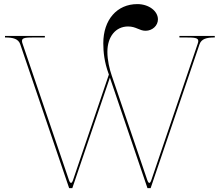

<svg xmlns="http://www.w3.org/2000/svg" viewBox="-20 -940 1100 961"><path d="M5 -760V-752.5C46.5 -752.5 72 -745.5 81.5 -718L326 1.5H342L530 -551.5L718 1.5H734L978.5 -718C988 -745.5 1013.5 -752.5 1055 -752.5V-760H878V-752.5H904C952 -752.5 972.5 -751.5 972.5 -734.5C972.5 -731 971.5 -726.5 969.5 -721L738 -40C734.5 -29.5 731 -24.5 727.5 -24.5C724 -24.5 720 -29.5 716.5 -40.5L540 -559.5C528 -594 517.5 -638.5 517.5 -680.5C517.5 -756.5 559 -807.5 621 -807.5C661.5 -807.5 677.5 -786 708.5 -786C742.5 -786 770.5 -811.5 770.5 -843C770.5 -885 724.5 -919.5 667.5 -919.5C565.5 -919.5 497 -841 497 -723.5C497 -679.5 502.5 -629 522.5 -574L525 -567L346 -40C342.5 -29.5 339 -24.5 335.5 -24.5C332 -24.5 328 -29.5 324.5 -40.5L93 -721C91 -726.5 90 -731 90 -735C90 -752 110 -752.5 157.5 -752.5H169H204.5V-760Z"/></svg>

Font: ZnikomitNo24
Style: Regular
Weight: 500
Designer: gluk
Foundry: gluk
Version: Version 0.55